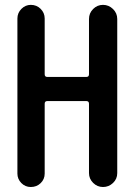

<svg xmlns="http://www.w3.org/2000/svg" viewBox="-20 -750 540 770"><path d="M103.5 0Q81.1 0 65.4 -16.1Q49.8 -32.2 49.8 -53.7V-675.8Q49.8 -698.2 65.9 -714.4Q82 -730.5 103.5 -730.5Q127 -730.5 143.1 -714.4Q159.2 -698.2 159.2 -675.8V-452.1Q159.2 -441.4 169.9 -441.4H326.2Q336.9 -441.4 336.9 -452.1V-673.8Q336.9 -697.3 353.5 -713.9Q370.1 -730.5 393.1 -730.5Q416 -730.5 433.1 -713.9Q450.2 -697.3 450.2 -673.8V-55.7Q450.2 -32.2 433.1 -16.1Q416 0 393.1 0Q370.1 0 353.5 -16.6Q336.9 -33.2 336.9 -55.7V-334Q336.9 -344.7 326.2 -344.7H169.9Q159.2 -344.7 159.2 -334V-53.7Q159.2 -31.2 143.1 -15.6Q127 0 103.5 0Z"/></svg>

Font: Rounded-X Mgen+ 1m medium
Style: Regular
Weight: 500
Designer: [Source Han Sans]
Ryoko NISHIZUKA  (kana & ideographs); Paul D. Hunt (Latin, Greek & Cyrillic); Wenlong ZHANG  (bopomofo
Version: Version 1.059.20150602